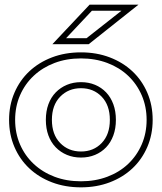

<svg xmlns="http://www.w3.org/2000/svg" viewBox="-20 -784 695 825"><path d="M45 -269Q45 -212 66 -163.5Q87 -115 125 -79.5Q163 -44 214.5 -24.5Q266 -5 328 -5Q389 -5 441 -24.5Q493 -44 530.5 -79.5Q568 -115 589 -163.5Q610 -212 610 -269Q610 -326 589 -374.5Q568 -423 530.5 -458.5Q493 -494 441 -513.5Q389 -533 328 -533Q266 -533 214.5 -513.5Q163 -494 125 -458.5Q87 -423 66 -374.5Q45 -326 45 -269ZM19 -269Q19 -332 42 -385.5Q65 -439 106 -477.5Q147 -516 203.5 -537.5Q260 -559 328 -559Q395 -559 451.5 -537.5Q508 -516 549 -477.5Q590 -439 613 -385.5Q636 -332 636 -269Q636 -206 613 -152.5Q590 -99 549 -60.5Q508 -22 451.5 -0.5Q395 21 328 21Q260 21 203.5 -0.5Q147 -22 106 -60.5Q65 -99 42 -152.5Q19 -206 19 -269ZM478 -269Q478 -232 467 -202Q456 -172 436 -151Q416 -130 388.5 -118.5Q361 -107 328 -107Q295 -107 267.5 -118.5Q240 -130 219.5 -151Q199 -172 188 -202Q177 -232 177 -269Q177 -306 188 -336Q199 -366 219.5 -387Q240 -408 267.5 -419.5Q295 -431 328 -431Q361 -431 388.5 -419.5Q416 -408 436 -387Q456 -366 467 -336Q478 -306 478 -269ZM452 -269Q452 -332 417 -368.5Q382 -405 328 -405Q274 -405 238.5 -368.5Q203 -332 203 -269Q203 -206 238.5 -169.5Q274 -133 328 -133Q382 -133 417 -169.5Q452 -206 452 -269ZM264 -620H352L502 -738H375ZM365 -764H575L361 -594H205Z"/></svg>

Font: CMG Sans Outline
Style: Outline
Weight: 700
Designer: Julieta Ulanovsky
Foundry: Julieta Ulanovsky
Version: Version 7.200